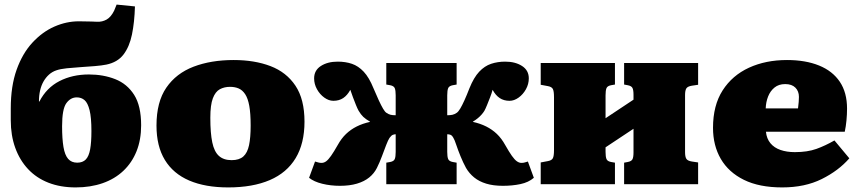

<svg xmlns="http://www.w3.org/2000/svg" viewBox="-20 -804 3762 838"><path d="M310 14Q244 14 191.5 -6.5Q139 -27 102.5 -66Q66 -105 46.5 -159Q27 -213 27 -279V-331Q27 -428 52.5 -499.5Q78 -571 121.5 -618Q165 -665 217.5 -688Q270 -711 324 -711Q339 -711 353 -710.5Q367 -710 380 -710Q393 -710 404 -709Q426 -708 445 -718.5Q464 -729 478 -757Q481 -764 483.5 -770.5Q486 -777 489 -784L569 -776Q567 -707 556 -653.5Q545 -600 519 -566Q493 -532 444 -522Q424 -518 394 -515.5Q364 -513 332 -511Q300 -509 271.5 -506Q243 -503 226 -497Q208 -491 194 -478.5Q180 -466 170 -448.5Q160 -431 155 -409Q150 -387 150 -361H152Q183 -421 239.5 -450Q296 -479 368 -479Q431 -479 483 -458.5Q535 -438 565.5 -390Q596 -342 596 -257Q596 -194 576 -144Q556 -94 518.5 -58.5Q481 -23 428 -4.5Q375 14 310 14ZM317 -94Q341 -94 354.5 -108Q368 -122 373.5 -152.5Q379 -183 379 -232Q379 -291 371 -323Q363 -355 349 -367Q335 -379 315 -379Q288 -379 269.5 -353.5Q251 -328 251 -253Q251 -198 257 -162.5Q263 -127 277.5 -110.5Q292 -94 317 -94Z M976 14Q876 14 806 -16Q736 -46 699.5 -106Q663 -166 663 -256Q663 -359 706 -421.5Q749 -484 825 -513Q901 -542 1000 -542Q1091 -542 1160.5 -515.5Q1230 -489 1269.5 -430Q1309 -371 1309 -273Q1309 -178 1270.5 -114Q1232 -50 1157.5 -18Q1083 14 976 14ZM991 -105Q1024 -105 1042 -121Q1060 -137 1067 -170.5Q1074 -204 1074 -256Q1074 -309 1068 -342Q1062 -375 1050 -393Q1038 -411 1021.5 -418Q1005 -425 984 -425Q959 -425 939.5 -414.5Q920 -404 909 -375Q898 -346 898 -290Q898 -223 906.5 -182.5Q915 -142 935.5 -123.5Q956 -105 991 -105Z M1464 7Q1423 7 1386.5 -2Q1350 -11 1329 -28L1355 -99Q1362 -97 1369 -95Q1376 -93 1383 -93Q1394 -93 1403.5 -100Q1413 -107 1425 -124Q1437 -141 1454 -171Q1470 -200 1490.5 -219.5Q1511 -239 1537 -252Q1563 -265 1595 -272V-273Q1576 -284 1565.5 -294Q1555 -304 1545 -321Q1540 -330 1533.5 -346Q1527 -362 1520.5 -379.5Q1514 -397 1509 -412Q1496 -388 1478 -376Q1460 -364 1435 -364Q1415 -364 1395.5 -378Q1376 -392 1363.5 -414.5Q1351 -437 1351 -462Q1351 -497 1380.5 -516Q1410 -535 1454 -535Q1488 -535 1516 -525.5Q1544 -516 1567.5 -491Q1591 -466 1610 -419Q1623 -388 1633.5 -365.5Q1644 -343 1652 -329.5Q1660 -316 1666 -312Q1676 -305 1685 -303Q1694 -301 1707 -301V-388Q1707 -409 1703 -419Q1699 -429 1683 -432L1666 -435V-529H1973V-435L1956 -432Q1940 -429 1936 -419Q1932 -409 1932 -388V-301Q1945 -301 1954.5 -303Q1964 -305 1974 -312Q1981 -317 1989 -330.5Q1997 -344 2007 -366Q2017 -388 2029 -419Q2048 -466 2071.5 -491Q2095 -516 2123.5 -525.5Q2152 -535 2185 -535Q2229 -535 2258.5 -516Q2288 -497 2288 -462Q2288 -437 2275.5 -414.5Q2263 -392 2243.5 -378Q2224 -364 2204 -364Q2179 -364 2161 -376Q2143 -388 2130 -412Q2126 -397 2119 -379Q2112 -361 2105.5 -345Q2099 -329 2094 -320Q2089 -312 2082 -304Q2075 -296 2066 -288.5Q2057 -281 2044 -273V-272Q2076 -265 2102 -252Q2128 -239 2148.5 -219.5Q2169 -200 2185 -171Q2202 -141 2214 -124Q2226 -107 2236 -100Q2246 -93 2256 -93Q2264 -93 2270.5 -95Q2277 -97 2284 -99L2310 -28Q2287 -8 2251.5 -0.5Q2216 7 2175 7Q2133 7 2102 -2.5Q2071 -12 2049.5 -29.5Q2028 -47 2014 -71Q2001 -95 1990 -122Q1979 -149 1971.5 -171.5Q1964 -194 1959 -202Q1953 -213 1946.5 -215.5Q1940 -218 1932 -218V-141Q1932 -120 1936 -110Q1940 -100 1956 -97L1973 -94V0H1666V-94L1683 -97Q1699 -100 1703 -110Q1707 -120 1707 -141V-218Q1701 -218 1694.5 -215.5Q1688 -213 1680 -202Q1674 -193 1665.5 -171Q1657 -149 1647 -122Q1637 -95 1625 -71Q1613 -47 1591.5 -29.5Q1570 -12 1538 -2.5Q1506 7 1464 7Z M2340 0V-95L2372 -101Q2388 -104 2393 -113.5Q2398 -123 2398 -149V-380Q2398 -406 2393 -415.5Q2388 -425 2372 -428L2340 -434V-529H2664V-435L2647 -432Q2631 -429 2627 -419Q2623 -409 2623 -388V-288L2745 -369V-390Q2745 -411 2740.5 -420Q2736 -429 2720 -432L2704 -435V-529H3027V-434L3000 -430Q2981 -427 2975.5 -418Q2970 -409 2970 -389V-140Q2970 -120 2975.5 -111Q2981 -102 3000 -99L3027 -95V0H2704V-94L2720 -97Q2736 -100 2740.5 -109Q2745 -118 2745 -139V-242L2623 -161V-141Q2623 -120 2627 -110Q2631 -100 2647 -97L2664 -94V0Z M3394 14Q3294 14 3227 -19Q3160 -52 3126 -110.5Q3092 -169 3092 -246Q3092 -344 3134 -409.5Q3176 -475 3249 -508.5Q3322 -542 3415 -542Q3496 -542 3555 -518Q3614 -494 3645.5 -447Q3677 -400 3677 -330Q3677 -305 3674.5 -278.5Q3672 -252 3667 -229H3323Q3326 -199 3342.5 -179Q3359 -159 3386.5 -149.5Q3414 -140 3449 -140Q3504 -140 3543 -154Q3582 -168 3622 -191L3687 -113Q3640 -59 3566.5 -22.5Q3493 14 3394 14ZM3322 -331H3463Q3465 -347 3466 -359Q3467 -371 3467 -381Q3467 -406 3451.5 -421.5Q3436 -437 3407 -437Q3379 -437 3360.5 -422Q3342 -407 3332.5 -383Q3323 -359 3322 -331Z"/></svg>

Font: Literata Variable Black
Style: Regular
Weight: 900
Designer: Latin by Veronika Burian and Jose Scaglione. Greek by Irene Vlachou. Cyrillic by Vera Evstafieva.
Foundry: TypeTogether
Version: Version 3.021